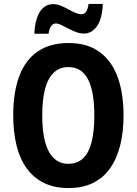

<svg xmlns="http://www.w3.org/2000/svg" viewBox="-20 -943 693 973"><path d="M606 -358Q606 -274 589 -206Q572 -138 537.5 -89.5Q503 -41 450.5 -15.5Q398 10 327 10Q255 10 202.5 -16Q150 -42 115 -90.5Q80 -139 63.5 -207Q47 -275 47 -359Q47 -476 78 -558Q109 -640 171.5 -682.5Q234 -725 327 -725Q422 -725 484 -680Q546 -635 576 -553Q606 -471 606 -358ZM194 -358Q194 -278 208.5 -224Q223 -170 252.5 -141.5Q282 -113 326 -113Q372 -113 401 -140.5Q430 -168 444 -222.5Q458 -277 458 -358Q458 -479 426 -541Q394 -603 327 -603Q282 -603 252.5 -575Q223 -547 208.5 -492.5Q194 -438 194 -358ZM154 -772Q155 -800 160.5 -826.5Q166 -853 177 -874.5Q188 -896 206 -909Q224 -922 250 -922Q270 -922 289 -914Q308 -906 326 -896Q344 -886 361 -878.5Q378 -871 394 -871Q408 -871 416.5 -884Q425 -897 429 -923H501Q498 -848 471.5 -810.5Q445 -773 405 -773Q386 -773 366 -780.5Q346 -788 327 -798Q308 -808 291.5 -816Q275 -824 261 -824Q250 -824 240 -812Q230 -800 226 -772Z"/></svg>

Font: Noto Sans Khmer Condensed
Style: Bold
Weight: 700
Width: 3
Designer: Danh Hong and the Monotype Design Team
Foundry: Monotype Imaging Inc.
Version: Version 2.004